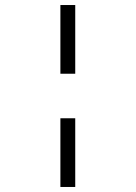

<svg xmlns="http://www.w3.org/2000/svg" viewBox="-20 -732 540 763"><path d="M220 -439V-712H279V-439ZM220 11V-262H279V11Z"/></svg>

Font: LXGW WenKai Mono TC Light
Style: Regular
Weight: 300
Designer: LXGW / Fontworks Inc.
Foundry: LXGW / Fontworks Inc.
Version: Version 1.330